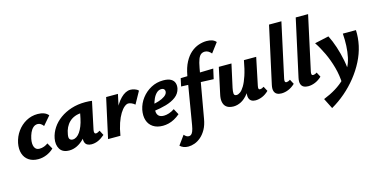

<svg xmlns="http://www.w3.org/2000/svg" viewBox="-91 -1203 3900 1980"><g transform="rotate(-15 1859.0 -212.5)"><path d="M190 14Q130 14 89.5 -13.5Q49 -41 33.5 -89.5Q18 -138 30 -201Q44 -268 82.5 -321.5Q121 -375 177.5 -406.5Q234 -438 301 -438Q339 -438 368 -427Q397 -416 415 -394L335 -301Q323 -318 307.5 -328Q292 -338 275 -338Q247 -338 226.5 -319.5Q206 -301 193 -271.5Q180 -242 173 -209Q162 -154 176.5 -120.5Q191 -87 229 -87Q256 -87 279.5 -96Q303 -105 321 -119L357 -55Q326 -24 281.5 -5Q237 14 190 14Z M523 10Q451 10 422.5 -37Q394 -84 407 -151Q418 -207 451 -257.5Q484 -308 537 -346.5Q590 -385 658.5 -407Q727 -429 808 -429Q833 -429 849 -427.5Q865 -426 879 -424L817 -131Q809 -89 833 -89Q841 -89 851.5 -93.5Q862 -98 875 -106L902 -54Q865 -22 830.5 -7Q796 8 759 8Q734 8 715 -2.5Q696 -13 689 -37.5Q682 -62 691 -103L721 -246L790 -277Q775 -211 747 -158Q719 -105 683 -67.5Q647 -30 606 -10Q565 10 523 10ZM585 -90Q606 -90 626 -103Q646 -116 663 -140.5Q680 -165 694 -200Q708 -235 717 -278L737 -377L793 -327Q783 -331 773 -331.5Q763 -332 753 -332Q707 -332 671.5 -318.5Q636 -305 611 -281Q586 -257 570.5 -225Q555 -193 549 -154Q542 -117 553.5 -103.5Q565 -90 585 -90Z M1025 0Q1051 -137 1093.5 -233.5Q1136 -330 1187 -381Q1238 -432 1290 -432Q1310 -432 1335 -424Q1360 -416 1374 -400L1302 -270Q1286 -285 1266.5 -293Q1247 -301 1233 -301Q1214 -301 1190.5 -282Q1167 -263 1143.5 -225Q1120 -187 1100.5 -130.5Q1081 -74 1069 0ZM937 0 1030 -424H1156L1064 0Z M1521 14Q1458 14 1416.5 -13.5Q1375 -41 1359.5 -89.5Q1344 -138 1356 -201Q1370 -267 1411 -320.5Q1452 -374 1511.5 -406Q1571 -438 1642 -438Q1694 -438 1723 -421.5Q1752 -405 1761 -377Q1770 -349 1763 -317Q1751 -266 1708 -233.5Q1665 -201 1602 -183Q1539 -165 1467 -156L1462 -223Q1505 -230 1542.5 -242Q1580 -254 1605.5 -272Q1631 -290 1636 -311Q1639 -321 1636.5 -331.5Q1634 -342 1625.5 -349Q1617 -356 1600 -356Q1572 -356 1549.5 -335Q1527 -314 1512 -281Q1497 -248 1488 -209Q1480 -172 1483 -143.5Q1486 -115 1504 -99.5Q1522 -84 1558 -84Q1582 -84 1612 -93.5Q1642 -103 1671 -123L1705 -60Q1676 -35 1644.5 -18Q1613 -1 1581.5 6.5Q1550 14 1521 14Z M1719 289Q1690 289 1667.5 280Q1645 271 1630 256L1701 158Q1712 172 1724.5 179.5Q1737 187 1751 187Q1763 187 1774 179.5Q1785 172 1794.5 150Q1804 128 1811 86L1896 -421Q1911 -504 1941 -560.5Q1971 -617 2010 -650.5Q2049 -684 2093 -699Q2137 -714 2179 -714Q2212 -714 2237 -705.5Q2262 -697 2279 -677L2202 -575Q2186 -594 2169 -603.5Q2152 -613 2133 -613Q2110 -613 2092.5 -600.5Q2075 -588 2062 -556Q2049 -524 2038 -463L1947 54Q1936 119 1911 163.5Q1886 208 1853.5 236Q1821 264 1786 276.5Q1751 289 1719 289ZM1805 -329 1823 -413 2173 -422 2149 -315Z M2275 10Q2249 10 2226 2Q2203 -6 2188 -24Q2173 -42 2168 -73Q2163 -104 2174 -151L2233 -424H2368L2314 -178Q2306 -142 2308 -119Q2310 -96 2336 -96Q2354 -96 2375.5 -111.5Q2397 -127 2419.5 -164.5Q2442 -202 2463 -265Q2484 -328 2501 -424H2564Q2540 -299 2507.5 -215Q2475 -131 2437 -82Q2399 -33 2358 -11.5Q2317 10 2275 10ZM2511 8Q2485 8 2467 -3Q2449 -14 2442 -38.5Q2435 -63 2444 -103L2510 -424H2632L2571 -131Q2567 -111 2569.5 -101Q2572 -91 2586 -91Q2594 -91 2603 -94Q2612 -97 2626 -106L2653 -55Q2619 -22 2582 -7Q2545 8 2511 8Z M2788 8Q2760 8 2740 -2.5Q2720 -13 2712 -37.5Q2704 -62 2713 -103L2846 -711H2978L2852 -131Q2848 -113 2851 -102Q2854 -91 2868 -91Q2875 -91 2884.5 -94Q2894 -97 2907 -106L2934 -55Q2900 -23 2862.5 -7.5Q2825 8 2788 8Z M3073 8Q3045 8 3025 -2.5Q3005 -13 2997 -37.5Q2989 -62 2998 -103L3131 -711H3263L3137 -131Q3133 -113 3136 -102Q3139 -91 3153 -91Q3160 -91 3169.5 -94Q3179 -97 3192 -106L3219 -55Q3185 -23 3147.5 -7.5Q3110 8 3073 8Z M3252 289 3196 178Q3269 149 3328 112.5Q3387 76 3431 31.5Q3475 -13 3503.5 -64Q3532 -115 3544 -173Q3556 -231 3559 -293.5Q3562 -356 3557 -424H3697Q3699 -383 3695.5 -342.5Q3692 -302 3683 -260Q3665 -178 3624.5 -98.5Q3584 -19 3526.5 53Q3469 125 3399 185Q3329 245 3252 289ZM3418 76Q3415 -16 3391 -103Q3367 -190 3331 -266.5Q3295 -343 3255 -402L3406 -435Q3436 -376 3460 -303Q3484 -230 3499 -153Q3514 -76 3515 -3Z"/></g></svg>

Font: Ysabeau Office ExtraBold
Style: Italic
Weight: 800
Italic angle: -12°
Designer: Christian Thalmann (Catharsis Fonts)
Version: Version 2.001;gftools[0.9.30]; featfreeze: tnum,lnum,ss02